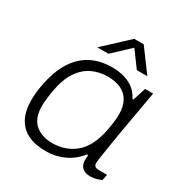

<svg xmlns="http://www.w3.org/2000/svg" viewBox="-170 -854 952 997"><g transform="rotate(30 306.0 -355.5)"><path d="M241 12Q178 12 134 -9.5Q90 -31 67.5 -74.5Q45 -118 45 -181Q45 -202 47 -224Q49 -246 54 -270Q70 -361 106.5 -420.5Q143 -480 198 -509Q253 -538 324 -538Q366 -538 399.5 -528Q433 -518 457.5 -498.5Q482 -479 497 -448H503L528 -526H576L556 -412Q551 -383 543.5 -341Q536 -299 528.5 -254.5Q521 -210 514.5 -169.5Q508 -129 504 -101Q500 -73 500 -66Q500 -54 507 -47.5Q514 -41 529 -41H580L573 -6Q563 -1 546 4.5Q529 10 509 10Q477 10 460.5 -4.5Q444 -19 442 -46Q442 -53 442.5 -61.5Q443 -70 444 -79L437 -81Q400 -34 349.5 -11Q299 12 241 12ZM252 -41Q286 -41 319.5 -51.5Q353 -62 383 -85.5Q413 -109 434.5 -150.5Q456 -192 467 -253Q471 -275 473 -291Q475 -307 476 -319Q477 -331 477 -341Q477 -390 459.5 -422Q442 -454 409 -469.5Q376 -485 329 -485Q279 -485 236.5 -465Q194 -445 163 -399.5Q132 -354 118 -275Q114 -251 112 -234Q110 -217 109 -205.5Q108 -194 108 -183Q108 -110 147 -75.5Q186 -41 252 -41ZM205 -589 349 -723H406L505 -589H442L361 -699H389L272 -589Z"/></g></svg>

Font: Archivo SemiExpanded ExtraLight
Style: Italic
Weight: 250
Width: 6
Italic angle: -10°
Designer: Hector Gatti
Foundry: Omnibus-Type
Version: Version 2.001